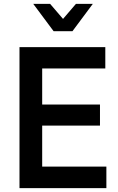

<svg xmlns="http://www.w3.org/2000/svg" viewBox="-20 -970 606 990"><path d="M80.5 0V-727H523V-617H197.5V-431H495.5V-322.5H197.5V-111H528.5V0ZM256.5 -809 151.5 -950H238.5L305 -872.5L371.5 -950H458.5L353.5 -809Z"/></svg>

Font: Spline Sans Medium
Style: Regular
Weight: 500
Designer: Eben Sorkin, Mirko Velimirovic
Foundry: Sorkin Type
Version: Version 1.000; ttfautohint (v1.8.3)